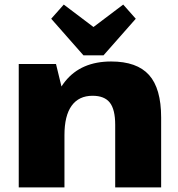

<svg xmlns="http://www.w3.org/2000/svg" viewBox="-20 -820 780 840"><path d="M484 -274Q484 -341 460.5 -371Q437 -401 385 -401Q325 -401 293.5 -357.5Q262 -314 262 -229L195 -140V-212Q195 -377 265 -464Q335 -551 466 -551Q579 -551 632 -492Q685 -433 685 -306V0H484ZM62 -540H225L262 -388V0H62ZM574 -738 433 -578H345L204 -738L259 -800L447 -658H331L519 -800Z"/></svg>

Font: Pathway Extreme 28pt ExtraBold
Style: Regular
Weight: 800
Designer: Eduardo Rodriguez Tunni
Foundry: Eduardo Rodriguez Tunni
Version: Version 1.001;gftools[0.9.26]